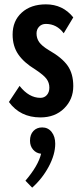

<svg xmlns="http://www.w3.org/2000/svg" viewBox="-20 -530 384 883"><path d="M191 -510Q269 -510 317 -450L273 -377Q241 -420 191 -420Q172 -420 160 -407.5Q148 -395 148 -376Q148 -354 160 -336.5Q172 -319 205 -299Q265 -265 291 -228Q317 -191 317 -134Q317 -73 275 -31.5Q233 10 166 10Q73 10 21 -61L70 -135Q113 -80 166 -80Q184 -80 195.5 -93Q207 -106 207 -127Q207 -149 194.5 -166.5Q182 -184 143 -210Q90 -242 64 -280Q38 -318 38 -371Q38 -434 80 -472Q122 -510 191 -510ZM174 56Q201 56 217.5 77Q234 98 234 131Q234 180 204.5 235.5Q175 291 128 333L97 301Q156 232 169 177Q147 175 132.5 158.5Q118 142 118 117Q118 89 133.5 72.5Q149 56 174 56Z"/></svg>

Font: Gully ECD Medium
Style: Regular
Weight: 500
Width: 2
Designer: jaikishan Patel
Foundry: MagicType
Version: Version 1.000;Glyphs 3.2 (3242)